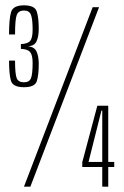

<svg xmlns="http://www.w3.org/2000/svg" viewBox="-20 -701 464 721"><path d="M70 -373.5Q110.5 -373.5 118 -395.8Q125.5 -418 125.5 -461Q125.5 -489.5 117.2 -507.5Q109 -525.5 84 -527Q109 -528 117.2 -545.8Q125.5 -563.5 125.5 -593.5Q125.5 -634.5 118 -657.8Q110.5 -681 70 -681Q29 -681 21.5 -655.5Q14 -630 14 -571.5H36.5Q36.5 -628.5 43 -645Q49.5 -661.5 70 -661.5Q90 -661.5 96.2 -645.5Q102.5 -629.5 102.5 -589Q102.5 -559.5 93.8 -548Q85 -536.5 58.5 -535.5V-517.5Q84.5 -516.5 93.5 -505Q102.5 -493.5 102.5 -465Q102.5 -423.5 96.5 -407.8Q90.5 -392 70 -392Q48.5 -392 42.5 -408Q36.5 -424 36.5 -473.5H14Q14 -422.5 21 -398Q28 -373.5 70 -373.5ZM70 0H94L352 -674H328ZM364 0H386.5V-74H409V-93H386.5V-304H345.5L289 -92V-74H364ZM312.5 -93 361 -286H364V-93Z"/></svg>

Font: Anybody ExtraCondensed ExtraLight
Style: Regular
Weight: 250
Width: 2
Version: Version 1.113;gftools[0.9.25]